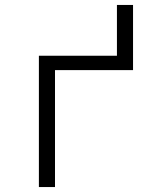

<svg xmlns="http://www.w3.org/2000/svg" viewBox="-20 -755 640 775"><path d="M137 0V-530H452V-735H517V-472H202V0Z"/></svg>

Font: Iosevka Curly Light Extended
Style: Regular
Weight: 300
Width: 7
Monospace: yes
Designer: Belleve Invis
Foundry: Belleve Invis
Version: Version 11.1.0; ttfautohint (v1.8.3)